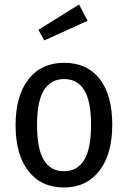

<svg xmlns="http://www.w3.org/2000/svg" viewBox="-20 -817 566 850"><path d="M477 -264Q477 -135 420 -61Q363 13 263 13Q162 13 105.5 -60Q49 -133 49 -263Q49 -393 106 -466Q163 -539 264 -539Q365 -539 421 -468Q477 -397 477 -264ZM144 -263Q144 -158 174 -108.5Q204 -59 263 -59Q322 -59 352.5 -108.5Q383 -158 383 -264Q383 -369 353 -418Q323 -467 264 -467Q205 -467 174.5 -418Q144 -369 144 -263ZM368 -725 176 -638 150 -685 330 -797Z"/></svg>

Font: Fira Sans Condensed
Style: Regular
Weight: 400
Width: 3
Designer: bBox Type GmbH & Carrois Corporate GbR & Edenspiekermann AG
Foundry: bBox Type GmbH & Carrois Corporate GbR & Edenspiekermann AG
Version: Version 4.301